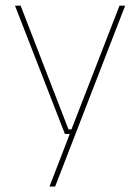

<svg xmlns="http://www.w3.org/2000/svg" viewBox="-20 -506 510 698"><path d="M246.5 -35.5 238 -31 414.5 -485.5H435L180.5 172H160L236.5 -26.5L241.5 -19H216L34.5 -485.5H55L229 -35.5Z"/></svg>

Font: Anek Odia Medium Thin
Style: Regular
Weight: 250
Version: Version 1.003